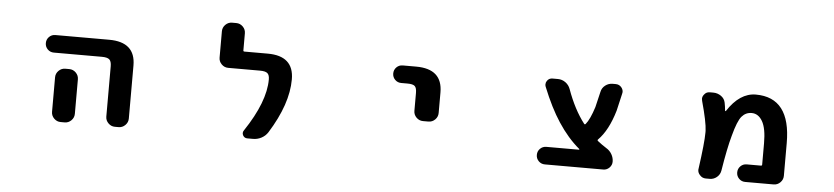

<svg xmlns="http://www.w3.org/2000/svg" viewBox="-42 -953 5085 1170"><g transform="rotate(5 2500.0 -368.0)"><path d="M271.5 -438.5Q249 -438.5 233.4 -454.1Q217.8 -469.7 217.8 -492.2Q217.8 -514.6 233.4 -530.3Q249 -545.9 271.5 -545.9H600.6Q761.7 -545.9 761.7 -402.3V-78.1Q761.7 -54.7 744.6 -37.6Q727.5 -20.5 704.1 -20.5H681.6Q658.2 -20.5 641.1 -37.6Q624 -54.7 624 -78.1V-385.7Q624 -416 611.3 -427.2Q598.6 -438.5 565.4 -438.5ZM374 -346.7Q397.5 -346.7 414.6 -329.6Q431.6 -312.5 431.6 -289.1V-155.3V-78.1Q431.6 -54.7 414.6 -37.6Q397.5 -20.5 374 -20.5H349.6Q326.2 -20.5 309.1 -37.6Q292 -54.7 292 -78.1V-155.3V-289.1Q292 -312.5 309.1 -329.6Q326.2 -346.7 349.6 -346.7Z M1491.2 -20.5Q1473.6 -20.5 1464.8 -36.1Q1460.9 -43.9 1460.9 -50.8Q1460.9 -59.6 1466.8 -67.4Q1590.8 -252.9 1590.8 -389.6Q1590.8 -417 1578.1 -427.7Q1565.4 -438.5 1533.2 -438.5H1337.9Q1314.5 -438.5 1297.4 -455.6Q1280.3 -472.7 1280.3 -496.1V-657.2Q1280.3 -680.7 1297.4 -697.8Q1314.5 -714.8 1337.9 -714.8H1363.3Q1386.7 -714.8 1403.8 -697.8Q1420.9 -680.7 1420.9 -657.2V-552.7Q1420.9 -545.9 1427.7 -545.9H1570.3Q1730.5 -545.9 1730.5 -402.3Q1730.5 -251 1616.2 -68.4Q1601.6 -45.9 1577.6 -33.2Q1553.7 -20.5 1526.4 -20.5Z M2396.5 -438.5Q2374 -438.5 2358.4 -454.1Q2342.8 -469.7 2342.8 -492.2Q2342.8 -514.6 2358.4 -530.3Q2374 -545.9 2396.5 -545.9H2478.5Q2639.6 -545.9 2639.6 -402.3V-276.4Q2639.6 -252.9 2622.6 -235.8Q2605.5 -218.8 2582 -218.8H2548.8Q2525.4 -218.8 2508.3 -235.8Q2491.2 -252.9 2491.2 -276.4V-385.7Q2491.2 -417 2479.5 -427.7Q2467.8 -438.5 2434.6 -438.5Z M3509.8 -127.9Q3511.7 -127.9 3512.7 -129.9Q3513.7 -131.8 3511.7 -132.8Q3440.4 -192.4 3380.9 -283.2Q3326.2 -366.2 3275.4 -492.2Q3272.5 -500 3272.5 -506.8Q3272.5 -518.6 3279.3 -528.3Q3291 -545.9 3312.5 -545.9H3345.7Q3371.1 -545.9 3392.1 -530.8Q3413.1 -515.6 3421.9 -491.2Q3465.8 -369.1 3528.3 -288.1Q3533.2 -282.2 3538.1 -288.1Q3563.5 -318.4 3587.9 -395.5L3610.4 -490.2Q3615.2 -514.6 3635.3 -530.3Q3655.3 -545.9 3680.7 -545.9H3699.2Q3721.7 -545.9 3735.4 -528.3Q3745.1 -515.6 3745.1 -501Q3745.1 -496.1 3743.2 -490.2L3718.8 -384.8Q3682.6 -261.7 3621.1 -200.2Q3616.2 -195.3 3622.1 -190.4Q3646.5 -170.9 3675.8 -152.3Q3697.3 -139.6 3709.5 -118.2Q3721.7 -96.7 3721.7 -73.2Q3721.7 -51.8 3706.1 -36.1Q3690.4 -20.5 3668.9 -20.5H3311.5Q3289.1 -20.5 3273.4 -36.1Q3257.8 -51.8 3257.8 -74.2Q3257.8 -96.7 3273.4 -112.3Q3289.1 -127.9 3311.5 -127.9Z M4377 -442.4Q4377.9 -440.4 4379.4 -439.9Q4380.9 -439.5 4381.8 -440.4Q4457 -556.6 4555.7 -556.6Q4768.6 -556.6 4768.6 -278.3V-78.1Q4768.6 -54.7 4751.5 -37.6Q4734.4 -20.5 4710.9 -20.5H4537.1Q4514.6 -20.5 4499 -36.1Q4483.4 -51.8 4483.4 -74.2Q4483.4 -96.7 4499 -112.3Q4514.6 -127.9 4537.1 -127.9H4624Q4630.9 -127.9 4630.9 -134.8V-265.6Q4630.9 -356.4 4606 -399.4Q4581.1 -442.4 4540 -442.4Q4503.9 -442.4 4479.5 -414.1Q4455.1 -385.7 4430.7 -293Q4409.2 -216.8 4386.7 -77.1Q4382.8 -52.7 4363.8 -36.6Q4344.7 -20.5 4320.3 -20.5H4295.9Q4273.4 -20.5 4258.8 -38.1Q4246.1 -51.8 4246.1 -69.3Q4246.1 -73.2 4247.1 -77.1Q4269.5 -237.3 4269.5 -298.8Q4269.5 -304.7 4269.5 -309.6Q4267.6 -363.3 4232.4 -490.2Q4230.5 -497.1 4230.5 -502.9Q4230.5 -516.6 4240.2 -528.3Q4252.9 -545.9 4274.4 -545.9H4295.9Q4322.3 -545.9 4343.8 -530.8Q4365.2 -515.6 4370.1 -491.2Q4375 -467.8 4377 -442.4Z"/></g></svg>

Font: Gen Jyuu Gothic Monospace Bold
Style: Bold
Weight: 700
Designer: [Source Han Sans]
Ryoko NISHIZUKA  (kana & ideographs); Paul D. Hunt (Latin, Greek & Cyrillic); Wenlong ZHANG  (bopomofo
Version: Version 1.002.20150607